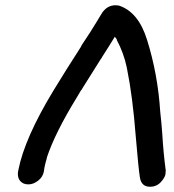

<svg xmlns="http://www.w3.org/2000/svg" viewBox="-20 -704 662 731"><path d="M420 -684 432 -683Q507 -659 540 -552Q581 -421 590 -279Q595 -236 598 -192Q602 -123 611 -55Q611 -48 610 -41Q608 -29 596 -15Q579 7 551 7Q518 7 512.5 -29Q507 -65 497 -183Q485 -337 464 -440Q464 -441 464 -441.5Q464 -442 463 -443V-446Q451 -503 424 -553L425 -554L417 -564Q394 -526 370 -489Q366 -481 363 -478L292 -365Q291 -361 289 -361L273 -334Q190 -199 159 -106L157 -97Q153 -85 149 -65L147 -51Q143 -30 125 -16Q107 -2 88 -2Q67 -2 56 -16Q48 -26 48 -42Q48 -49 50 -57Q74 -179 184 -360Q234 -442 287 -524L291 -532Q331 -592 343 -613Q345 -615 346 -618L347 -619L348 -621L365 -649Q385 -684 420 -684Z"/></svg>

Font: Bad Comic
Style: Italic
Weight: 400
Italic angle: -11°
Designer: GGBotNet
Foundry: GGBotNet
Version: 0.95